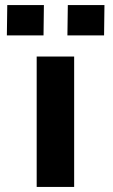

<svg xmlns="http://www.w3.org/2000/svg" viewBox="-20 -741 446 761"><path d="M273.9 0H125.4V-517H273.9ZM248.8 -720.8H394L392.5 -600.8H247.2ZM8.8 -720.8H154L152.5 -600.8H7.2Z"/></svg>

Font: Public Sans VF
Style: Regular
Weight: 400
Designer: Pablo Impallari, Rodrigo Fuenzalida (Modified by Dan O. Williams and USWDS)
Version: Version 1.003